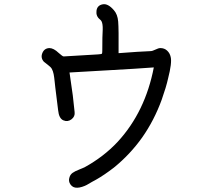

<svg xmlns="http://www.w3.org/2000/svg" viewBox="-20 -840 1040 921"><path d="M798.8 -566.4Q805.7 -539.1 786.1 -462.9Q777.3 -422.9 755.9 -362.3Q719.7 -262.7 662.1 -180.7Q604.5 -99.6 526.4 -36.1Q479.5 0 441.4 21.5Q436.5 23.4 420.9 32.7Q405.3 42 396.5 46.9Q387.7 51.8 374 56.2Q360.4 60.5 350.6 60.5Q330.1 61.5 318.4 45.4Q306.6 29.3 313.5 9.8Q317.4 -2.9 328.1 -10.7Q338.9 -18.6 360.4 -26.9Q381.8 -35.2 384.8 -37.1Q477.5 -87.9 544.9 -160.2Q676.8 -303.7 717.8 -516.6Q640.6 -510.7 499.5 -502.9Q358.4 -495.1 313.5 -492.2Q318.4 -460.9 329.1 -382.8L337.9 -302.7Q340.8 -281.2 322.8 -267.6Q304.7 -253.9 284.2 -262.7Q262.7 -271.5 258.8 -311.5L245.1 -421.9Q244.1 -427.7 242.2 -448.7Q240.2 -469.7 237.3 -484.4Q234.4 -499 228.5 -509.8Q223.6 -518.6 209 -529.3Q194.3 -540 190.4 -543.9Q173.8 -562.5 183.1 -585.4Q192.4 -608.4 216.8 -609.4Q237.3 -609.4 261.7 -585.9Q269.5 -579.1 275.9 -574.2Q282.2 -569.3 285.2 -569.3L450.2 -579.1Q467.8 -580.1 469.2 -583Q470.7 -585.9 470.7 -598.6Q470.7 -669.9 472.7 -697.3Q473.6 -725.6 466.8 -738.3Q463.9 -743.2 459 -747.1Q439.5 -762.7 442.9 -788.6Q446.3 -814.5 472.7 -819.3Q498 -824.2 526.4 -791Q543.9 -771.5 546.9 -736.8Q549.8 -702.1 548.8 -585Q649.4 -592.8 701.2 -594.7Q710.9 -594.7 725.6 -602.1Q740.2 -609.4 749 -609.4Q768.6 -609.4 781.7 -597.2Q794.9 -585 798.8 -566.4Z"/></svg>

Font: irohamaru Regular
Style: Regular
Weight: 400
Designer: [Source Han Sans]
Ryoko NISHIZUKA  (kana & ideographs); Paul D. Hunt (Latin, Greek & Cyrillic); Wenlong ZHANG  (bopomofo
Version: Version 1.00